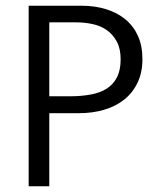

<svg xmlns="http://www.w3.org/2000/svg" viewBox="-20 -650 552 670"><path d="M80 -630H265Q311 -630 350 -618Q389 -606 417.5 -582.5Q446 -559 461.5 -524.5Q477 -490 477 -444Q477 -397 460 -361.5Q443 -326 413.5 -302.5Q384 -279 343.5 -267Q303 -255 255 -255H152V0H80ZM152 -314H224Q263 -314 296 -320Q329 -326 352 -340.5Q375 -355 388 -380Q401 -405 401 -443Q401 -480 387.5 -505Q374 -530 352.5 -545Q331 -560 303 -566Q275 -572 246 -572H152Z"/></svg>

Font: Mukta Light
Style: Regular
Weight: 300
Designer: Girish Dalvi and Yashodeep Gholap
Foundry: Ek Type
Version: Version 2.538;PS 1.002;hotconv 16.6.51;makeotf.lib2.5.65220;